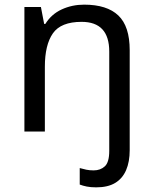

<svg xmlns="http://www.w3.org/2000/svg" viewBox="-20 -566 658 826"><path d="M394 240Q370 240 353 236.5Q336 233 323 228V157Q337 161 351 164Q365 167 383 167Q412 167 431 149.5Q450 132 450 83V-344Q450 -472 331 -472Q242 -472 207.5 -422.5Q173 -373 173 -279V0H85V-536H156L170 -463H175Q201 -505 245.5 -525.5Q290 -546 342 -546Q440 -546 489 -499.5Q538 -453 538 -350V80Q538 130 522.5 166Q507 202 475.5 221Q444 240 394 240Z"/></svg>

Font: Noto Sans Adlam Unjoined
Style: Regular
Weight: 400
Designer: Mark Jamra, Neil Patel
Foundry: JamraPatel LLC
Version: Version 3.001